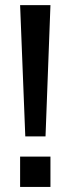

<svg xmlns="http://www.w3.org/2000/svg" viewBox="-20 -740 280 760"><path d="M179.7 0Q179.7 -40 179.7 -120.1Q139.6 -120.1 59.6 -120.1Q59.6 -80.1 59.6 0Q99.6 0 179.7 0ZM160.2 -200.2Q133.8 -200.2 80.1 -200.2Q73.2 -373 59.6 -719.7Q99.6 -719.7 179.7 -719.7Q172.9 -546.9 160.2 -200.2Z"/></svg>

Font: Alibu-Mazigh Belkasim 1
Style: Bold
Weight: 400
Designer: Mazigh Moubarik Belkasim
Version: Version 1.0